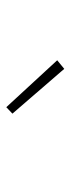

<svg xmlns="http://www.w3.org/2000/svg" viewBox="178 -1038 229 626"><g transform="rotate(90 293.0 -725.5)"><path d="M330 -631 351 -651 205 -820 177 -797Z"/></g></svg>

Font: Harano Aji Gothic TW ExtraLight
Style: Regular
Weight: 250
Foundry: Masamichi Hosoda
Version: HaranoAjiGothicTW-ExtraLight version 20230610;ttx 4.39.4